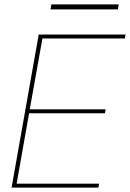

<svg xmlns="http://www.w3.org/2000/svg" viewBox="-20 -858 594 878"><path d="M33 0 157 -700H554L551 -682H174L116 -358H463L460 -340H113L56 -18H433L430 0ZM211 -815 215 -838H523L519 -815Z"/></svg>

Font: DM Sans 11pt Thin
Style: Italic
Weight: 250
Italic angle: -10°
Version: Version 4.004;gftools[0.9.30]